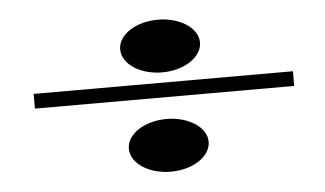

<svg xmlns="http://www.w3.org/2000/svg" viewBox="-41 -561 1013 599"><g transform="rotate(-5 466.0 -262.0)"><path d="M878 -303V-257H66V-303ZM472 -24C541 -24 597 -61 597 -107C597 -152 541 -189 472 -189C402 -189 347 -152 347 -107C347 -61 402 -24 472 -24ZM472 -335C541 -335 597 -372 597 -418C597 -463 541 -500 472 -500C402 -500 347 -463 347 -418C347 -372 402 -335 472 -335Z"/></g></svg>

Font: Coconat
Style: Bold
Weight: 900
Width: 8
Designer: Sara Lavazza
Foundry: Collletttivo
Version: Version 1.000;Glyphs 3.2 (3217)